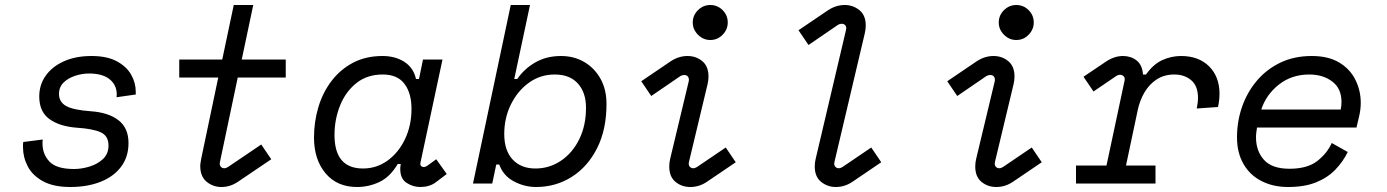

<svg xmlns="http://www.w3.org/2000/svg" viewBox="-20 -734 5548 768"><path d="M261 14Q194 14 152 -9Q110 -32 91 -68.5Q72 -105 72 -145Q72 -150 72 -155.5Q72 -161 73 -166L151 -176Q150 -169 150 -166.5Q150 -164 150 -160Q150 -117 178 -87.5Q206 -58 276 -58Q307 -58 339 -68Q371 -78 392.5 -98.5Q414 -119 414 -152Q414 -191 382.5 -205Q351 -219 289 -223Q219 -228 178 -257.5Q137 -287 137 -348Q137 -395 163 -431.5Q189 -468 236 -489Q283 -510 346 -510Q408 -510 447 -489Q486 -468 504.5 -435.5Q523 -403 523 -367V-356L446 -345Q446 -345 446.5 -349Q447 -353 447 -356Q447 -394 418.5 -417Q390 -440 336 -440Q309 -440 281 -431Q253 -422 234.5 -404Q216 -386 216 -358Q216 -326 244.5 -310Q273 -294 343 -289Q414 -284 454 -253Q494 -222 494 -162Q494 -106 464 -66.5Q434 -27 381.5 -6.5Q329 14 261 14Z M866 14Q832 14 806.5 -7Q781 -28 781 -70Q781 -77 782.5 -85Q784 -93 785 -100L853 -424H697V-496H869L915 -714H993L947 -496H1123V-424H931L860 -87Q857 -75 862.5 -68Q868 -61 877 -61Q884 -61 892 -66L1025 -156L1065 -97L932 -7Q901 14 866 14Z M1408 14Q1328 14 1282 -41Q1236 -96 1236 -184Q1236 -247 1253.5 -305.5Q1271 -364 1306 -410Q1341 -456 1392 -483Q1443 -510 1510 -510Q1561 -510 1597.5 -486.5Q1634 -463 1644 -418H1656L1672 -496H1750L1662 -84Q1660 -75 1664 -70.5Q1668 -66 1675 -66Q1682 -66 1689 -71L1725 -97L1767 -38L1722 -4Q1697 14 1661 14Q1632 14 1606.5 -2.5Q1581 -19 1581 -58Q1581 -63 1581.5 -68Q1582 -73 1583 -78H1571Q1540 -26 1497.5 -6Q1455 14 1408 14ZM1432 -60Q1486 -60 1530 -91.5Q1574 -123 1600 -177.5Q1626 -232 1626 -299Q1626 -361 1598 -398.5Q1570 -436 1511 -436Q1449 -436 1406 -402Q1363 -368 1340.5 -312.5Q1318 -257 1318 -194Q1318 -60 1432 -60Z M2124 14Q2078 14 2035.5 -8.5Q1993 -31 1977 -76H1965L1949 0H1872L2023 -714H2100L2037 -418H2049Q2077 -459 2121.5 -484.5Q2166 -510 2224 -510Q2276 -510 2317 -486Q2358 -462 2382 -419Q2406 -376 2406 -318Q2406 -216 2368.5 -141.5Q2331 -67 2267 -26.5Q2203 14 2124 14ZM2122 -60Q2177 -60 2223 -90.5Q2269 -121 2296.5 -176Q2324 -231 2324 -303Q2324 -364 2291.5 -400Q2259 -436 2199 -436Q2141 -436 2095.5 -403Q2050 -370 2023.5 -316Q1997 -262 1997 -198Q1997 -132 2030.5 -96Q2064 -60 2122 -60Z M2821 -574Q2793 -574 2772 -595Q2751 -616 2751 -644Q2751 -673 2772 -693.5Q2793 -714 2821 -714Q2850 -714 2870.5 -693.5Q2891 -673 2891 -644Q2891 -616 2870.5 -595Q2850 -574 2821 -574ZM2741 14Q2707 14 2682 -6.5Q2657 -27 2657 -68Q2657 -84 2661 -100L2735 -409Q2737 -419 2732.5 -426.5Q2728 -434 2717 -434Q2709 -434 2702 -430L2585 -350L2545 -409L2663 -489Q2695 -510 2730 -510Q2764 -510 2789 -489.5Q2814 -469 2814 -428Q2814 -412 2810 -396L2736 -87Q2733 -75 2738.5 -68Q2744 -61 2753 -61Q2760 -61 2768 -66L2883 -144L2923 -85L2808 -7Q2777 14 2741 14Z M3323 14Q3290 14 3264.5 -6.5Q3239 -27 3239 -68Q3239 -76 3240 -84Q3241 -92 3243 -100L3364 -614Q3367 -626 3361.5 -632.5Q3356 -639 3346 -639Q3339 -639 3331 -634L3214 -554L3174 -613L3292 -693Q3324 -714 3359 -714Q3392 -714 3417.5 -693.5Q3443 -673 3443 -632Q3443 -625 3442 -616.5Q3441 -608 3439 -600L3318 -87Q3315 -75 3320.5 -68Q3326 -61 3335 -61Q3342 -61 3350 -66L3465 -144L3505 -85L3390 -7Q3359 14 3323 14Z M4045 -574Q4017 -574 3996 -595Q3975 -616 3975 -644Q3975 -673 3996 -693.5Q4017 -714 4045 -714Q4074 -714 4094.5 -693.5Q4115 -673 4115 -644Q4115 -616 4094.5 -595Q4074 -574 4045 -574ZM3965 14Q3931 14 3906 -6.5Q3881 -27 3881 -68Q3881 -84 3885 -100L3959 -409Q3961 -419 3956.5 -426.5Q3952 -434 3941 -434Q3933 -434 3926 -430L3809 -350L3769 -409L3887 -489Q3919 -510 3954 -510Q3988 -510 4013 -489.5Q4038 -469 4038 -428Q4038 -412 4034 -396L3960 -87Q3957 -75 3962.5 -68Q3968 -61 3977 -61Q3984 -61 3992 -66L4107 -144L4147 -85L4032 -7Q4001 14 3965 14Z M4284 0V-72H4406L4478 -410Q4481 -422 4475 -428.5Q4469 -435 4460 -435Q4453 -435 4445 -430L4354 -368L4314 -427L4403 -487Q4437 -510 4472 -510Q4503 -510 4526 -492.5Q4549 -475 4552 -436H4564Q4593 -477 4629 -493.5Q4665 -510 4704 -510Q4775 -510 4816.5 -468.5Q4858 -427 4858 -359Q4858 -333 4852 -306L4767 -300Q4769 -311 4770.5 -321.5Q4772 -332 4772 -342Q4772 -390 4745 -413Q4718 -436 4677 -436Q4637 -436 4607 -416.5Q4577 -397 4558 -364.5Q4539 -332 4531 -294L4484 -72H4602V0Z M5132 14Q5073 14 5026.5 -9.5Q4980 -33 4954 -78Q4928 -123 4928 -185Q4928 -248 4948 -306Q4968 -364 5006.5 -410Q5045 -456 5100.5 -483Q5156 -510 5227 -510Q5294 -510 5337.5 -483.5Q5381 -457 5402 -414Q5423 -371 5423 -323Q5423 -297 5417 -271L5406 -224H5008Q5007 -216 5005.5 -206Q5004 -196 5004 -185Q5004 -130 5036 -94.5Q5068 -59 5138 -59Q5209 -59 5248.5 -89.5Q5288 -120 5307 -162L5371 -126Q5352 -87 5321 -55Q5290 -23 5244 -4.5Q5198 14 5132 14ZM5025 -296H5343Q5346 -313 5346 -326Q5346 -380 5309 -408Q5272 -436 5217 -436Q5147 -436 5096 -396Q5045 -356 5025 -296Z"/></svg>

Font: Space Mono
Style: Italic
Weight: 400
Italic angle: -12°
Monospace: yes
Designer: Colophon Foundry + Benjamin Critton
Foundry: Colophon Foundry & Benjamin Critton
Version: Version 1.003; ttfautohint (v1.8.4.7-5d5b)